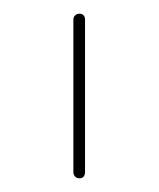

<svg xmlns="http://www.w3.org/2000/svg" viewBox="-20 -727 232 280"><path d="M87 -699Q87 -702 89.5 -704.5Q92 -707 96 -707Q100 -707 102 -704.5Q104 -702 104 -699V-476Q104 -472 102 -469.5Q100 -467 96 -467Q92 -467 89.5 -469.5Q87 -472 87 -476Z"/></svg>

Font: Libertine-Super Thin
Style: Regular
Weight: 100
Designer: Bastien Sozeau
Foundry: NBR — Bastien Sozeau
Version: Version 2.003;gftools[0.9.33]